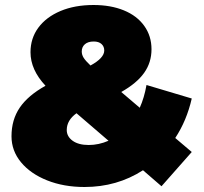

<svg xmlns="http://www.w3.org/2000/svg" viewBox="-20 -732 817 768"><path d="M681 -180 747 -124 626 13 552 -51Q448 16 318 16Q235 16 168.5 -10.5Q102 -37 64 -83Q26 -129 26 -187Q26 -253 59 -301.5Q92 -350 162 -389Q102 -453 102 -523Q102 -579 133.5 -621.5Q165 -664 222 -688Q279 -712 354 -712Q423 -712 475.5 -690.5Q528 -669 557 -628.5Q586 -588 586 -535Q586 -482 556.5 -440.5Q527 -399 465 -364L539 -301Q557 -341 566 -392L747 -338Q727 -250 681 -180ZM307 -526Q307 -513 314.5 -501Q322 -489 342 -470Q397 -500 397 -530Q397 -546 386 -556Q375 -566 355 -566Q332 -566 319.5 -555Q307 -544 307 -526ZM414 -169 286 -279Q247 -251 247 -212Q247 -186 270.5 -169Q294 -152 335 -152Q375 -152 414 -169Z"/></svg>

Font: CMG Sans Black
Style: Regular
Weight: 900
Designer: Julieta Ulanovsky
Foundry: Julieta Ulanovsky
Version: Version 7.200